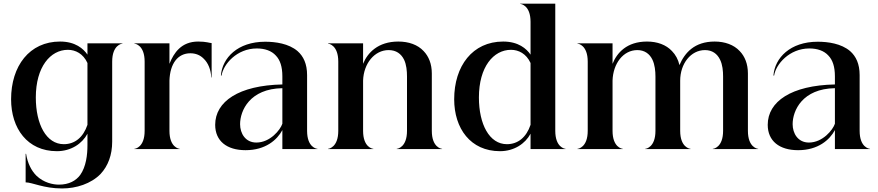

<svg xmlns="http://www.w3.org/2000/svg" viewBox="-20 -820 4830 1056"><path d="M304 195.5C271 195.5 220.5 185 180 146C153 119 131.5 78 123.5 26H121V183C157.5 183 220 216.5 321.5 216.5C400 216.5 480.5 190.5 533 137C574.5 92.5 597 32 597 -41V-481C597 -571.5 648.5 -580 653.5 -580V-581.5H461V-519.5C439 -552 394.5 -591.5 310.5 -591.5C142 -591.5 41 -457 41 -274C41 -114 130.5 11.5 293 11.5C371 11.5 432 -30 461 -84.5V-21C461 31.5 453.5 97 421 142.5C397.5 174 359.5 195.5 304 195.5ZM177 -284C177 -452 257 -546 353.5 -546C395 -546 437.5 -525 461 -473.5V-133.5C438 -65 392 -27 331 -27C234.5 -27 177 -136.5 177 -284Z M775.5 -481V-100.5C775.5 -10 724 -1.5 719 -1.5V0H968.5V-1.5C963.5 -1.5 912 -10 912 -100.5V-377C915 -471 958.5 -527 1027 -527C1056.5 -527 1081 -516.5 1099 -498.5C1125 -474.5 1140 -436.5 1142 -394H1144V-583C1134.5 -583 1115 -591.5 1070 -591.5C977.5 -591.5 936 -529.5 912 -469V-581.5H719V-580C724 -580 775.5 -571.5 775.5 -481Z M1392.5 -553.5C1436 -553.5 1473.5 -541 1497.5 -514C1520.5 -490 1533 -453.5 1533 -400V-355.5C1293 -350.5 1163.5 -261.5 1163.5 -133.5C1163.5 -44.5 1227.5 6 1330.5 6C1440.5 6 1504 -50.5 1533 -104.5V0H1726V-1.5C1720.5 -1.5 1669 -10 1669 -100.5V-407C1669 -468.5 1649 -510.5 1616.5 -539C1568 -580.5 1495 -590.5 1438.5 -590.5C1286.5 -590.5 1202.5 -501 1195 -405L1198.5 -404C1208 -466.5 1282.5 -553.5 1392.5 -553.5ZM1300.5 -137C1300.5 -212 1354 -332 1533 -335V-139.5C1522 -106 1466 -36 1390 -36C1329.5 -36 1300.5 -86.5 1300.5 -137Z M1840.5 -481V-100.5C1840.5 -10 1789 -1.5 1784 -1.5V0H2033.5V-1.5C2028.5 -1.5 1977 -10 1977 -100.5V-377C1980 -471 2040 -544.5 2117.5 -544.5C2159 -544.5 2186.5 -524 2202.5 -491.5C2215.5 -464 2218.5 -429.5 2218.5 -399V-100.5C2218.5 -10 2167 -1.5 2162 -1.5V0H2411.5V-1.5C2406.5 -1.5 2355 -10 2355 -100.5V-416C2355 -468.5 2338 -510 2310 -539C2277.5 -574 2228 -591.5 2170.5 -591.5C2059.5 -591.5 2001 -529.5 1977 -469V-581.5H1784V-580C1789 -580 1840.5 -571.5 1840.5 -481Z M2898 -699.5V-519.5C2876 -552 2831.5 -591.5 2747.5 -591.5C2579 -591.5 2478 -457 2478 -274C2478 -114 2567.5 11.5 2730 11.5C2808 11.5 2869 -30 2898 -84.5V0H3090.5V-1.5C3085.5 -1.5 3034 -10 3034 -100.5V-800H2841V-798.5C2846.5 -798.5 2898 -790 2898 -699.5ZM2898 -473.5V-133.5C2875 -65 2829 -27 2768 -27C2671.5 -27 2614 -136.5 2614 -284C2614 -452 2694 -546 2790.5 -546C2832 -546 2874.5 -525 2898 -473.5Z M3900.5 0H4150V-1.5C4145 -1.5 4093.5 -10 4093.5 -100.5V-416C4093.5 -468.5 4076.5 -510 4048.5 -539C4016 -574 3966.5 -591.5 3910.5 -591.5C3799.5 -591.5 3746 -529.5 3717 -462C3710 -493 3695.5 -519 3676 -539C3643.5 -574 3594.5 -591.5 3538.5 -591.5C3427.5 -591.5 3373 -529.5 3349 -469V-581.5H3156V-580C3161 -580 3212.5 -571.5 3212.5 -481V-100.5C3212.5 -10 3161 -1.5 3156 -1.5V0H3405.5V-1.5C3400.5 -1.5 3349 -10 3349 -100.5V-377C3352 -471 3408 -544.5 3485.5 -544.5C3525 -544.5 3553 -524 3568.5 -491.5C3581.5 -464 3585 -429.5 3585 -399V-100.5C3585 -10 3533.5 -1.5 3528.5 -1.5V0H3778V-1.5C3773 -1.5 3721 -10 3721 -100.5V-376C3721 -470 3779.5 -544.5 3857.5 -544.5C3897.5 -544.5 3925 -524 3940.5 -491.5C3954 -464 3957 -429.5 3957 -399V-100.5C3957 -10 3905.5 -1.5 3900.5 -1.5Z M4431.5 -553.5C4475 -553.5 4512.5 -541 4536.5 -514C4559.5 -490 4572 -453.5 4572 -400V-355.5C4332 -350.5 4202.5 -261.5 4202.5 -133.5C4202.5 -44.5 4266.5 6 4369.5 6C4479.5 6 4543 -50.5 4572 -104.5V0H4765V-1.5C4759.5 -1.5 4708 -10 4708 -100.5V-407C4708 -468.5 4688 -510.5 4655.5 -539C4607 -580.5 4534 -590.5 4477.5 -590.5C4325.5 -590.5 4241.5 -501 4234 -405L4237.5 -404C4247 -466.5 4321.5 -553.5 4431.5 -553.5ZM4339.5 -137C4339.5 -212 4393 -332 4572 -335V-139.5C4561 -106 4505 -36 4429 -36C4368.5 -36 4339.5 -86.5 4339.5 -137Z"/></svg>

Font: Beautique Display
Style: Bold
Weight: 700
Designer: Nhat-Quang Ngo
Version: Version 1.100;Glyphs 3.2.3 (3260)